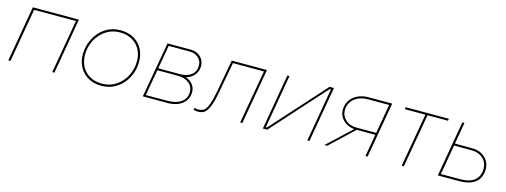

<svg xmlns="http://www.w3.org/2000/svg" viewBox="-16 -1128 4570 1735"><g transform="rotate(15 2269.0 -260.0)"><path d="M141 -520H572L482 0H462L549 -501H158L71 0H51Z M687 -226Q687 -304 721.5 -373Q756 -442 819 -483.5Q882 -525 962 -525Q1032 -525 1085 -495.5Q1138 -466 1167 -413.5Q1196 -361 1196 -294Q1196 -214 1161 -145.5Q1126 -77 1063 -36Q1000 5 920 5Q851 5 798.5 -24.5Q746 -54 716.5 -106.5Q687 -159 687 -226ZM1176 -292Q1176 -354 1149.5 -402.5Q1123 -451 1074 -478Q1025 -505 961 -505Q888 -505 830 -466.5Q772 -428 739.5 -364.5Q707 -301 707 -228Q707 -166 733.5 -117.5Q760 -69 808.5 -42Q857 -15 921 -15Q995 -15 1053 -53.5Q1111 -92 1143.5 -155.5Q1176 -219 1176 -292Z M1401 -520H1618Q1655 -520 1684.5 -504Q1714 -488 1730.5 -460.5Q1747 -433 1747 -401Q1747 -345 1710 -307.5Q1673 -270 1616 -263V-275Q1670 -262 1700 -229.5Q1730 -197 1730 -152Q1730 -105 1705.5 -70.5Q1681 -36 1638.5 -18Q1596 0 1542 0H1309ZM1319 -18 1538 -19Q1615 -19 1662.5 -53Q1710 -87 1710 -149Q1710 -198 1671 -230Q1632 -262 1563 -262H1369L1372 -281H1583Q1649 -281 1688 -312.5Q1727 -344 1727 -400Q1727 -442 1695 -471.5Q1663 -501 1615 -501H1407L1419 -512L1330 -7Z M1784 -2 1788 -21Q1796 -18 1804.5 -16.5Q1813 -15 1822 -15Q1854 -15 1874.5 -28.5Q1895 -42 1913 -87Q1931 -132 1948 -224L2002 -520H2331L2240 0H2220L2308 -501H2018L1967 -224Q1949 -124 1928 -74.5Q1907 -25 1883 -10Q1859 5 1821 5Q1811 5 1801.5 3Q1792 1 1784 -2Z M2522 -520H2542L2455 -19H2466L2917 -520H2958L2868 0H2848L2935 -501H2924L2473 0H2432Z M3482 -515 3493 -501H3284Q3204 -501 3154.5 -459.5Q3105 -418 3105 -352Q3105 -299 3144.5 -263Q3184 -227 3248 -227H3438L3434 -208H3249Q3204 -208 3166.5 -226.5Q3129 -245 3107.5 -277.5Q3086 -310 3086 -351Q3086 -401 3111.5 -439.5Q3137 -478 3181.5 -499Q3226 -520 3283 -520H3503L3412 0H3392ZM3244 -221 3266 -219 3034 0H3008Z M3629 -520H4033L4030 -501H3626ZM3751 0H3731L3820 -510H3840Z M4083 -19H4272Q4361 -19 4407 -56.5Q4453 -94 4453 -166Q4453 -223 4412 -260.5Q4371 -298 4308 -298L4132 -299L4135 -318L4311 -317Q4356 -317 4393 -297Q4430 -277 4451.5 -243Q4473 -209 4473 -167Q4473 -112 4449 -74.5Q4425 -37 4379 -18.5Q4333 0 4269 0H4080ZM4159 -520H4179L4143 -312L4142 -305L4089 0H4069Z"/></g></svg>

Font: Fixel Italic Variable 20240409 Display Thin
Style: Italic
Weight: 100
Italic angle: -10°
Designer: AlfaBravo + MacPaw
Foundry: Kyrylo Tkachov, Marchela Mozhyna, Serhii Makarenko, Maria Weinstein, Zakhar Kryvoshyya
Version: Version 1.211;Glyphs 3.2 (3225)